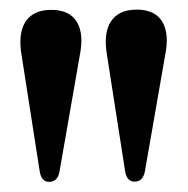

<svg xmlns="http://www.w3.org/2000/svg" viewBox="-20 -806 380 389"><path d="M252.5 -438Q237 -438 233.5 -459L197 -693Q189 -738 204.5 -762.2Q220 -786.5 257 -786.5Q294 -786.5 308.8 -762Q323.5 -737.5 314.5 -693.5L273.5 -458.5Q269.5 -438 252.5 -438ZM79.5 -437.5Q64 -437.5 60.5 -458.5L24 -692.5Q16 -737.5 31.5 -761.8Q47 -786 84 -786Q121 -786 135.8 -761.5Q150.5 -737 141.5 -693L100.5 -458Q96.5 -437.5 79.5 -437.5Z"/></svg>

Font: Fraunces 72pt S000 SemiBold
Style: Regular
Weight: 600
Version: Version 1.000; ttfautohint (v1.8.3)